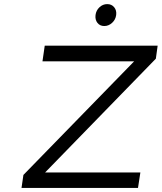

<svg xmlns="http://www.w3.org/2000/svg" viewBox="-20 -925 796 945"><path d="M85.9 0 95.2 -64 640.1 -623H189L200.2 -700.2H755.9L747.1 -636.2L202.1 -76.2H670.9L659.2 0ZM459.5 -812.5Q447.3 -828.1 450.2 -851.1Q453.1 -874 469.7 -889.4Q486.3 -904.8 507.8 -904.8Q529.3 -904.8 542 -889.4Q554.7 -874 551.8 -851.1Q548.8 -828.1 531.7 -812.5Q514.6 -796.9 493.2 -796.9Q471.7 -796.9 459.5 -812.5Z"/></svg>

Font: Trueno Light
Style: Italic
Weight: 300
Designer: Julieta Ulanovsky
Foundry: Julieta Ulanovsky
Version: Version 3.001b | FøM Fix